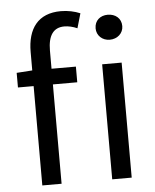

<svg xmlns="http://www.w3.org/2000/svg" viewBox="-56 -856 731 903"><g transform="rotate(-5 310.0 -404.5)"><path d="M107 -543 33 -538V-469H107V0H198V-469H313V-543H198V-629C198 -699 223 -736 275 -736C294 -736 316 -731 336 -722L356 -791C330 -802 298 -809 265 -809C157 -809 107 -740 107 -630ZM437 0H529V-543H437ZM483 -773C448 -773 421 -751 421 -714C421 -680 448 -655 483 -655C519 -655 547 -680 547 -714C547 -751 519 -773 483 -773Z"/></g></svg>

Font: Noto Sans Japanese Regular
Style: Regular
Weight: 400
Designer: Ryoko NISHIZUKA (kana & ideographs); Paul D. Hunt (Latin, Greek & Cyrillic); Wenlong ZHANG (bopomofo); Sandoll Communica
Foundry: Adobe Systems Incorporated
Version: Version 1.000;PS 1;hotconv 1.0.78;makeotf.lib2.5.61930